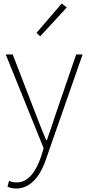

<svg xmlns="http://www.w3.org/2000/svg" viewBox="-20 -840 508 1104"><path d="M211 -631 364 -797 335 -820 190 -651ZM74 244C164 244 218 157 245 74L455 -527H418L300 -183C285 -138 267 -82 250 -35H245C225 -82 203 -138 186 -183L53 -527H13L231 12L216 61C187 146 143 209 76 209C60 209 43 205 32 200L23 233C36 240 53 244 74 244Z"/></svg>

Font: SSpoqa Han Sans Neo Thin
Style: Regular
Weight: 100
Designer: [Spoqa Han Sans Neo] Dong-huui Kim  Younghwa Kang  Yujin Lee  [Noto Sans] Ryoko NISHIZUKA  (kana & ideographs); Paul D. 
Foundry: Spoqa (http://www.spoqa-han-sans.com)
Version: Version 1.000